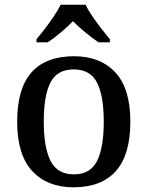

<svg xmlns="http://www.w3.org/2000/svg" viewBox="-20 -786 627 816"><path d="M292 10Q181 10 117 -59Q53 -128 53 -269Q53 -410 114 -478.5Q175 -547 295 -547Q406 -547 470 -478.5Q534 -410 534 -269Q534 -128 472.5 -59Q411 10 292 10ZM294 -45Q364 -45 392.5 -102Q421 -159 421 -269Q421 -380 392 -435.5Q363 -491 293 -491Q223 -491 194.5 -435.5Q166 -380 166 -269Q166 -159 195 -102Q224 -45 294 -45ZM135 -619Q151 -638 171 -664Q191 -690 209 -717Q227 -744 238 -766H344Q354 -744 372.5 -717Q391 -690 411 -664Q431 -638 447 -619V-606H399Q373 -623 343 -648Q313 -673 290 -696Q268 -673 238.5 -648Q209 -623 182 -606H135Z"/></svg>

Font: Noto Serif NP Hmong Medium
Style: Regular
Weight: 500
Designer: Dalton Maag Ltd
Foundry: Dalton Maag Ltd
Version: Version 1.001; ttfautohint (v1.8.4.7-5d5b)